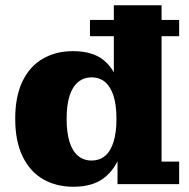

<svg xmlns="http://www.w3.org/2000/svg" viewBox="-20 -702 719 732"><path d="M260 10Q194 10 144 -19Q94 -48 66 -106Q38 -164 38 -249Q38 -334 65.5 -391.5Q93 -449 143 -478Q193 -507 258 -507Q332 -507 373.5 -474Q415 -441 431.5 -383.5Q448 -326 448 -250L458 -248Q459 -174 439.5 -115.5Q420 -57 376.5 -23.5Q333 10 260 10ZM329 -90Q360 -90 381 -108Q402 -126 413 -161.5Q424 -197 424 -249Q424 -301 413 -336Q402 -371 381 -389Q360 -407 329 -407Q299 -407 277.5 -389Q256 -371 245 -336Q234 -301 234 -249Q234 -197 245 -161.5Q256 -126 277.5 -108Q299 -90 329 -90ZM428 0V-127L443 -264L414 -381V-682H596V-86H663V0ZM323 -564V-626H663V-564Z"/></svg>

Font: Montagu Slab
Style: Bold
Weight: 700
Designer: Florian Karsten
Foundry: Florian Karsten
Version: Version 1.000